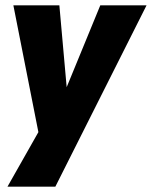

<svg xmlns="http://www.w3.org/2000/svg" viewBox="-20 -518 568 718"><path d="M8 180 127 -30 134 29 30 -498H202L232 -162H217L355 -498H528L187 180Z"/></svg>

Font: Nunito Sans 10pt Condensed Black
Style: Italic
Weight: 900
Width: 3
Italic angle: -9°
Designer: Vernon Adams
Foundry: Vernon Adams
Version: Version 3.101;gftools[0.9.27]